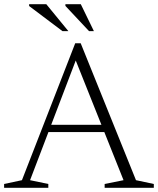

<svg xmlns="http://www.w3.org/2000/svg" viewBox="-22 -890 750 910"><path d="M189.5 -264V-298.5H499.5V-264ZM622.5 -36 707 -18V0H474V-18L563.5 -36L326.5 -629.5H347L120.5 -36L207 -18V0H-2.5V-18L82 -36L334.5 -685H360.5ZM302 -742.5H274L116 -861.5V-870H197.5ZM423 -742.5H400L288 -862V-870H361Z"/></svg>

Font: Newsreader 16pt 16pt Light
Style: Regular
Weight: 300
Version: Version 1.003